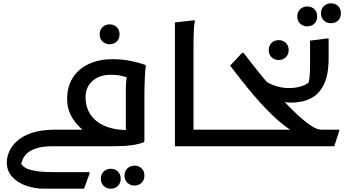

<svg xmlns="http://www.w3.org/2000/svg" viewBox="-20 -882 2097 1158"><path d="M317 -100H529L507 -79Q455 -111 420 -164.5Q385 -218 385 -286Q385 -358 418 -411.5Q451 -465 513 -495Q575 -525 660 -525Q690 -525 719.5 -522Q749 -519 782.5 -511.5Q816 -504 856 -491L860 -483Q856 -465 854.5 -435Q853 -405 852 -374Q851 -343 851 -323V-32L847 -24Q817 -12 772 -6Q727 0 664 0H297V-80ZM496 -297Q496 -231 530 -185Q564 -139 627 -116.5Q690 -94 777 -98L739 -49V-342Q739 -372 741.5 -396Q744 -420 749 -438L765 -409Q747 -415 732 -419.5Q717 -424 698.5 -427.5Q680 -431 650 -431Q579 -431 537.5 -393.5Q496 -356 496 -297ZM641 -615Q616 -615 598.5 -631.5Q581 -648 581 -675Q581 -702 598.5 -718.5Q616 -735 641 -735Q667 -735 684 -718.5Q701 -702 701 -675Q701 -648 684 -631.5Q667 -615 641 -615ZM731 177Q731 150 748.5 133.5Q766 117 791 117Q817 117 834 133.5Q851 150 851 177Q851 204 834 220.5Q817 237 791 237Q766 237 748.5 220.5Q731 204 731 177ZM588 196Q588 169 605.5 152.5Q623 136 648 136Q674 136 691 152.5Q708 169 708 196Q708 223 691 239.5Q674 256 648 256Q623 256 605.5 239.5Q588 223 588 196ZM668 -100V-20L648 0H299Q232 0 191 15Q150 30 130 57Q110 84 106 119L95 80Q108 126 159 141Q210 156 295 156H520V165L487 256H243Q189 256 137.5 238Q86 220 53.5 184.5Q21 149 21 97Q21 65 36 31Q51 -3 84.5 -33Q118 -63 175 -81.5Q232 -100 317 -100Z M1116 0V-100H1291V-20L1271 0ZM1035 -747 1154 -760 1155 -752Q1151 -734 1149.5 -707Q1148 -680 1147.5 -652Q1147 -624 1147 -604V0H1035Z M1916 -100H2026V-92L1996 0H1271V-80L1291 -100H1781L1753 -86Q1704 -113 1643 -168.5Q1582 -224 1513 -304.5Q1444 -385 1368 -486L1440 -563H1449Q1479 -524 1518 -474.5Q1557 -425 1601.5 -373Q1646 -321 1691.5 -272.5Q1737 -224 1779.5 -185Q1822 -146 1857.5 -123Q1893 -100 1916 -100ZM1661 -520Q1635 -520 1618 -536.5Q1601 -553 1601 -580Q1601 -607 1618 -623.5Q1635 -640 1661 -640Q1686 -640 1703.5 -623.5Q1721 -607 1721 -580Q1721 -553 1703.5 -536.5Q1686 -520 1661 -520Z M1643 -285 1556 -411Q1590 -382 1635.5 -366Q1681 -350 1727 -351Q1768 -351 1804 -364Q1840 -377 1863 -404L1834 -364Q1844 -388 1847 -417Q1850 -446 1850 -494V-637L1954 -650H1962V-531Q1962 -432 1934 -373.5Q1906 -315 1855 -289Q1804 -263 1734 -263Q1712 -263 1689 -268Q1666 -273 1643 -285ZM1976 -742Q1951 -742 1933.5 -758Q1916 -774 1916 -802Q1916 -829 1933.5 -845.5Q1951 -862 1976 -862Q2002 -862 2019 -845.5Q2036 -829 2036 -802Q2036 -774 2019 -758Q2002 -742 1976 -742ZM1833 -723Q1808 -723 1790.5 -739.5Q1773 -756 1773 -783Q1773 -810 1790.5 -826.5Q1808 -843 1833 -843Q1859 -843 1876 -826.5Q1893 -810 1893 -783Q1893 -756 1876 -739.5Q1859 -723 1833 -723Z"/></svg>

Font: Kufam Medium
Style: Italic
Weight: 500
Italic angle: -11°
Designer: Artur Schmal
Foundry: Original Type
Version: Version 1.301; ttfautohint (v1.8.3)